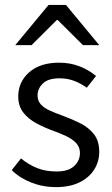

<svg xmlns="http://www.w3.org/2000/svg" viewBox="-20 -755 459 787"><path d="M209.5 12Q155.8 12 108.6 -6.6Q61.4 -25.1 28.1 -57.7L66 -105.6Q97.8 -79.9 132.4 -66Q167 -52.1 212.2 -52.1Q260.1 -52.1 283.9 -74.4Q307.7 -96.8 307.7 -127.6Q307.7 -152.6 291.6 -169.2Q275.5 -185.7 250.6 -197.4Q225.6 -209 198 -219Q161.8 -232 129 -249.6Q96.2 -267.3 75.5 -293.7Q54.8 -320.2 54.8 -360.1Q54.8 -418.9 99.4 -458.5Q144 -498.1 222.5 -498.1Q268.1 -498.1 306.9 -482.8Q345.7 -467.4 373.6 -443.5L335.8 -395.5Q310.3 -413.6 283.3 -423.8Q256.3 -434 223.5 -434Q177.4 -434 155.7 -412.8Q134 -391.6 134 -364.3Q134 -341.9 147.2 -327.3Q160.4 -312.7 183.7 -302Q207 -291.4 237.1 -280.7Q275.1 -266.8 309.5 -249.5Q344 -232.1 365.4 -204.5Q386.8 -176.9 386.8 -132.5Q386.8 -93.1 366.4 -60.3Q346 -27.6 306.4 -7.8Q266.8 12 209.5 12ZM42.6 -570 179 -734.7H250.5L386.8 -570H320L216.7 -672.8H212.7L109.4 -570Z"/></svg>

Font: Source Sans 3
Style: Regular
Weight: 200
Designer: Paul D. Hunt
Foundry: Adobe
Version: Version 3.046;hotconv 1.0.118;makeotfexe 2.5.65603